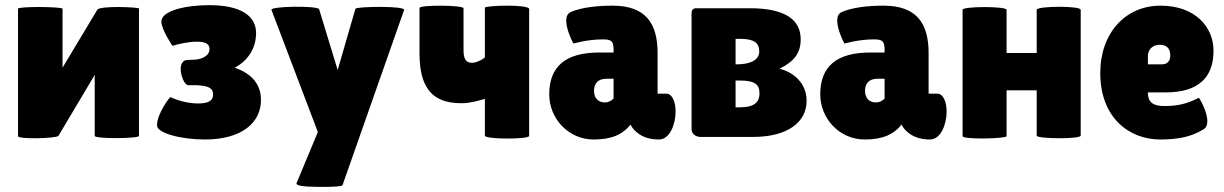

<svg xmlns="http://www.w3.org/2000/svg" viewBox="-20 -532 4755 746"><path d="M348 -241V-4C348 8 520 7 520 -4V-499C520 -504 368 -511 358 -494L223 -269V-498C223 -506 50 -508 50 -498V-3C50 10 198 6 207 -4Z M590 -45C590 -14 686 10 775 10C921 10 994 -56 994 -144C994 -213 947 -250 892 -269C943 -296 975 -344 975 -404C975 -468 919 -512 793 -512C703 -512 607 -491 607 -448C607 -417 650 -354 650 -354C677 -362 714 -370 745 -370C783 -370 794 -359 794 -341C794 -313 759 -300 732 -300L707 -299C689 -298 682 -281 682 -264C682 -238 697 -201 711 -201H743C793 -199 808 -188 808 -165C808 -139 787 -130 749 -130C715 -130 672 -140 642 -155C640 -155 590 -91 590 -45Z M1215 -19 1132 180C1129 189 1158 194 1218 194C1278 195 1309 192 1311 187L1550 -493C1558 -510 1365 -507 1361 -498L1292 -260L1220 -496C1216 -511 1024 -508 1035 -493Z M2036 -497C2036 -516 1864 -511 1864 -502V-309C1852 -298 1829 -288 1813 -288C1789 -288 1781 -306 1781 -337V-500C1781 -512 1610 -514 1610 -501V-322C1610 -162 1687 -131 1774 -131C1806 -131 1841 -141 1864 -148V-5C1864 10 2036 10 2036 -4Z M2535 -168V-326C2535 -442 2488 -510 2360 -510C2304 -510 2240 -504 2197 -485C2184 -478 2180 -467 2180 -452C2180 -433 2187 -410 2194 -393C2198 -382 2203 -372 2208 -363L2243 -371C2264 -375 2293 -379 2322 -379C2355 -379 2364 -373 2364 -338V-328H2309C2176 -328 2114 -273 2114 -165C2114 -73 2187 10 2287 10C2356 10 2399 -9 2430 -48C2435 -37 2443 -27 2453 -19C2470 -4 2497 10 2540 10C2583 10 2605 -50 2605 -99C2605 -136 2592 -168 2569 -168ZM2288 -179C2288 -207 2303 -226 2336 -226H2364V-149C2354 -139 2343 -134 2330 -134C2307 -134 2288 -148 2288 -179Z M3091 -379C3091 -454 3033 -500 2893 -500H2685C2672 -500 2667 -492 2667 -481V-30C2667 -13 2682 0 2702 0H2906C3041 0 3114 -58 3114 -140C3114 -211 3061 -252 3009 -265C3067 -294 3091 -327 3091 -379ZM2838 -381H2856C2909 -381 2930 -366 2930 -332C2930 -295 2889 -282 2842 -282H2838ZM2838 -219H2856C2909 -219 2931 -206 2931 -170C2931 -130 2905 -115 2853 -115H2838Z M3588 -168V-326C3588 -442 3541 -510 3413 -510C3357 -510 3293 -504 3250 -485C3237 -478 3233 -467 3233 -452C3233 -433 3240 -410 3247 -393C3251 -382 3256 -372 3261 -363L3296 -371C3317 -375 3346 -379 3375 -379C3408 -379 3417 -373 3417 -338V-328H3362C3229 -328 3167 -273 3167 -165C3167 -73 3240 10 3340 10C3409 10 3452 -9 3483 -48C3488 -37 3496 -27 3506 -19C3523 -4 3550 10 3593 10C3636 10 3658 -50 3658 -99C3658 -136 3645 -168 3622 -168ZM3341 -179C3341 -207 3356 -226 3389 -226H3417V-149C3407 -139 3396 -134 3383 -134C3360 -134 3341 -148 3341 -179Z M4008 -5C4008 8 4179 9 4179 -5V-494C4179 -510 4008 -509 4008 -494V-326H3891V-494C3891 -508 3720 -508 3720 -494V-3C3720 11 3891 7 3891 -3V-181H4008Z M4652 -27C4667 -34 4671 -47 4671 -62C4671 -100 4639 -153 4638 -152C4591 -128 4554 -120 4505 -120C4466 -120 4440 -130 4440 -173H4509C4640 -173 4695 -234 4695 -335C4695 -426 4625 -510 4489 -510C4353 -510 4255 -404 4255 -248C4255 -75 4367 10 4488 10C4564 10 4611 -3 4652 -27ZM4527 -316C4527 -293 4514 -282 4494 -282H4440V-313C4440 -344 4463 -358 4486 -358C4513 -358 4527 -344 4527 -316Z"/></svg>

Font: Lilita 2
Style: Regular
Weight: 400
Designer: Juan Montoreano
Foundry: Juan Montoreano
Version: Version 2.001